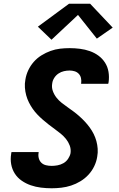

<svg xmlns="http://www.w3.org/2000/svg" viewBox="-20 -1001 640 1029"><path d="M257 8Q228 8 199.5 4.5Q171 1 145 -8Q119 -17 96.5 -32.5Q74 -48 59.5 -70.5Q45 -93 40 -120.5Q35 -148 40 -177Q40 -180 40.5 -182Q41 -184 42 -186H187Q187 -185 187 -184Q187 -183 187 -183Q184 -167 188 -152.5Q192 -138 202 -128.5Q212 -119 226.5 -115.5Q241 -112 257 -112Q272 -112 288.5 -115Q305 -118 320 -126.5Q335 -135 345 -150Q355 -165 358 -180Q361 -202 353.5 -221.5Q346 -241 333.5 -256.5Q321 -272 305 -285Q289 -298 273 -309.5Q257 -321 241 -333.5Q225 -346 210 -359Q195 -372 181 -386.5Q167 -401 155.5 -417.5Q144 -434 135 -452Q126 -470 120.5 -490Q115 -510 113.5 -531.5Q112 -553 116 -574Q120 -600 131.5 -624.5Q143 -649 161 -669.5Q179 -690 202.5 -704.5Q226 -719 251 -728Q276 -737 301.5 -740Q327 -743 353 -743Q381 -743 408.5 -739.5Q436 -736 461.5 -727Q487 -718 508 -702.5Q529 -687 543 -665Q557 -643 561.5 -616Q566 -589 562 -560Q561 -558 561 -556Q561 -554 560 -552H414Q415 -553 415 -553.5Q415 -554 415 -555Q417 -569 414 -582.5Q411 -596 402 -605.5Q393 -615 380 -619Q367 -623 353 -623Q338 -623 322.5 -619.5Q307 -616 293.5 -607Q280 -598 271 -584Q262 -570 260 -555Q256 -533 263 -513.5Q270 -494 282.5 -478Q295 -462 311 -449.5Q327 -437 343.5 -425.5Q360 -414 376 -402Q392 -390 407 -376.5Q422 -363 435.5 -348.5Q449 -334 461 -317.5Q473 -301 482 -283Q491 -265 496.5 -245Q502 -225 503.5 -204Q505 -183 501 -161Q497 -135 485 -110Q473 -85 454 -64.5Q435 -44 411 -29.5Q387 -15 361 -6.5Q335 2 308.5 5Q282 8 257 8ZM256 -788 183 -858 350 -981H463L584 -853L499 -794L398 -921Z"/></svg>

Font: Iosevka SS04 Heavy Extended
Style: Italic
Weight: 900
Width: 7
Italic angle: -9°
Monospace: yes
Designer: Belleve Invis
Foundry: Belleve Invis
Version: Version 19.0.0; ttfautohint (v1.8.4)